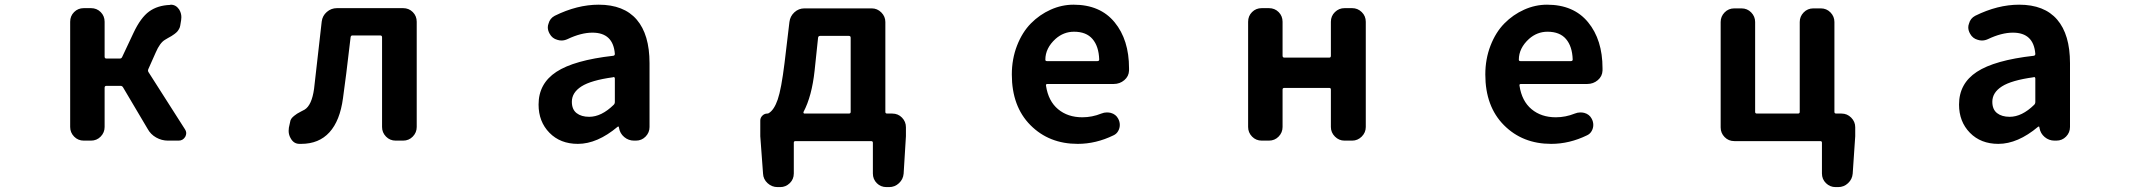

<svg xmlns="http://www.w3.org/2000/svg" viewBox="-20 -594 9040 811"><path d="M606.4 -301.8Q603.5 -294.9 607.4 -289.1L760.7 -48.8Q766.6 -40 766.6 -31.2Q766.6 -24.4 762.7 -16.6Q752.9 0 734.4 0H689.5Q663.1 0 639.6 -13.2Q616.2 -26.4 603.5 -49.8L500 -224.6Q496.1 -231.4 489.3 -231.4H429.7Q421.9 -231.4 421.9 -223.6V-57.6Q421.9 -34.2 405.3 -17.1Q388.7 0 364.3 0H334Q309.6 0 293 -17.1Q276.4 -34.2 276.4 -57.6V-502Q276.4 -526.4 293 -543Q309.6 -559.6 334 -559.6H364.3Q388.7 -559.6 405.3 -543Q421.9 -526.4 421.9 -502V-354.5Q421.9 -346.7 429.7 -346.7H486.3Q493.2 -346.7 496.1 -353.5L543.9 -455.1Q574.2 -519.5 609.9 -545.4Q645.5 -571.3 698.2 -573.2Q700.2 -574.2 701.2 -574.2Q722.7 -574.2 736.3 -554.7Q746.1 -539.1 746.1 -521.5Q746.1 -515.6 745.1 -508.8L741.2 -485.4Q740.2 -478.5 736.3 -471.7Q732.4 -464.8 728.5 -460.4Q724.6 -456.1 716.8 -450.2Q709 -444.3 704.6 -441.9Q700.2 -439.5 689.9 -433.6Q679.7 -427.7 676.8 -425.8Q655.3 -413.1 637.7 -372.1Z M1252 13.7Q1249 13.7 1245.1 13.7Q1221.7 13.7 1209 -7.8Q1199.2 -23.4 1199.2 -41Q1199.2 -47.9 1200.2 -54.7L1205.1 -77.1Q1206.1 -85.9 1210.4 -92.3Q1214.8 -98.6 1222.2 -104.5Q1229.5 -110.4 1234.9 -113.8Q1240.2 -117.2 1251.5 -123Q1262.7 -128.9 1266.6 -130.9Q1296.9 -149.4 1306.6 -218.8Q1314.5 -285.2 1338.9 -502.9Q1341.8 -527.3 1360.4 -543.5Q1378.9 -559.6 1403.3 -559.6H1682.6Q1707 -559.6 1723.6 -543Q1740.2 -526.4 1740.2 -502V-57.6Q1740.2 -34.2 1723.6 -17.1Q1707 0 1682.6 0H1651.4Q1627 0 1610.4 -17.1Q1593.8 -34.2 1593.8 -57.6V-436.5Q1593.8 -444.3 1585.9 -444.3H1468.8Q1461.9 -444.3 1460.9 -436.5Q1440.4 -259.8 1428.7 -178.7Q1416 -84 1371.6 -35.2Q1327.1 13.7 1252 13.7Z M2420.9 13.7Q2346.7 13.7 2300.8 -33.2Q2254.9 -80.1 2254.9 -152.3Q2254.9 -241.2 2330.1 -290.5Q2405.3 -339.8 2570.3 -358.4Q2577.1 -359.4 2577.1 -366.2Q2570.3 -456.1 2482.4 -456.1Q2434.6 -456.1 2377 -428.7Q2364.3 -422.9 2351.6 -422.9Q2342.8 -422.9 2334 -425.8Q2312.5 -431.6 2301.8 -451.2Q2293.9 -464.8 2293.9 -478.5Q2293.9 -486.3 2296.9 -494.1Q2302.7 -516.6 2323.2 -527.3Q2418 -574.2 2508.8 -574.2Q2615.2 -574.2 2669.4 -511.2Q2723.6 -448.2 2723.6 -327.1V-57.6Q2723.6 -34.2 2707 -17.1Q2690.4 0 2666 0H2658.2Q2634.8 0 2616.7 -15.1Q2598.6 -30.3 2594.7 -53.7L2593.8 -58.6Q2592.8 -59.6 2591.3 -59.6Q2589.8 -59.6 2588.9 -58.6Q2502.9 13.7 2420.9 13.7ZM2468.8 -100.6Q2520.5 -100.6 2572.3 -151.4Q2577.1 -156.2 2577.1 -163.1V-261.7Q2577.1 -268.6 2571.3 -268.6Q2570.3 -268.6 2569.3 -267.6Q2476.6 -254.9 2436 -229Q2395.5 -203.1 2395.5 -164.1Q2395.5 -131.8 2415.5 -116.2Q2435.5 -100.6 2468.8 -100.6Z M3444.3 -442.4Q3436.5 -442.4 3435.5 -434.6L3420.9 -295.9Q3409.2 -187.5 3374 -121.1Q3373 -118.2 3374.5 -116.2Q3376 -114.3 3377.9 -114.3H3565.4Q3573.2 -114.3 3573.2 -121.1V-434.6Q3573.2 -442.4 3565.4 -442.4ZM3719.7 -121.1Q3719.7 -114.3 3727.5 -114.3H3749Q3773.4 -114.3 3790 -97.2Q3806.6 -80.1 3806.6 -56.6V-18.6L3796.9 139.6Q3794.9 163.1 3777.3 179.7Q3759.8 196.3 3735.4 196.3H3724.6Q3700.2 196.3 3683.6 179.7Q3667 163.1 3667 138.7V8.8Q3667 2 3659.2 2H3339.8Q3333 2 3333 8.8V138.7Q3333 163.1 3315.9 179.7Q3298.8 196.3 3275.4 196.3H3264.6Q3240.2 196.3 3222.2 179.7Q3204.1 163.1 3203.1 139.6L3191.4 -18.6V-85Q3191.4 -96.7 3200.2 -105.5Q3209 -114.3 3220.7 -114.3Q3224.6 -114.3 3227.5 -116.2Q3250 -129.9 3265.1 -173.8Q3280.3 -217.8 3293.9 -328.1L3314.5 -501Q3317.4 -525.4 3335.4 -542Q3353.5 -558.6 3377.9 -558.6H3662.1Q3685.5 -558.6 3702.6 -541.5Q3719.7 -524.4 3719.7 -501Z M4532.2 13.7Q4411.1 13.7 4332.5 -65.4Q4253.9 -144.5 4253.9 -279.3Q4253.9 -344.7 4275.9 -401.4Q4297.9 -458 4334.5 -495.1Q4371.1 -532.2 4418 -553.2Q4464.8 -574.2 4514.6 -574.2Q4627 -574.2 4688 -500Q4749 -425.8 4749 -305.7Q4749 -300.8 4749 -295.9Q4748 -271.5 4729 -255.4Q4710 -239.3 4684.6 -239.3H4404.3Q4396.5 -239.3 4398.4 -231.4Q4408.2 -167 4449.2 -132.8Q4490.2 -98.6 4551.8 -98.6Q4592.8 -98.6 4631.8 -114.3Q4643.6 -119.1 4655.3 -119.1Q4664.1 -119.1 4671.9 -117.2Q4693.4 -111.3 4703.1 -92.8Q4710 -80.1 4710 -66.4Q4710 -52.7 4703.1 -40.5Q4696.3 -28.3 4683.6 -22.5Q4609.4 13.7 4532.2 13.7ZM4395.5 -341.8Q4395.5 -335.9 4402.3 -335.9H4615.2Q4623 -335.9 4623 -342.8Q4623 -342.8 4623 -342.8Q4621.1 -398.4 4594.7 -429.2Q4568.4 -460 4516.6 -460Q4472.7 -460 4438.5 -429.7Q4395.5 -390.6 4395.5 -341.8Z M5309.6 0Q5285.2 0 5268.6 -17.1Q5252 -34.2 5252 -57.6V-502Q5252 -526.4 5268.6 -543Q5285.2 -559.6 5309.6 -559.6H5339.8Q5364.3 -559.6 5380.9 -543Q5397.5 -526.4 5397.5 -502V-358.4Q5397.5 -350.6 5405.3 -350.6H5594.7Q5601.6 -350.6 5601.6 -358.4V-502Q5601.6 -526.4 5618.7 -543Q5635.7 -559.6 5659.2 -559.6H5691.4Q5714.8 -559.6 5731.9 -543Q5749 -526.4 5749 -502V-57.6Q5749 -34.2 5731.9 -17.1Q5714.8 0 5691.4 0H5659.2Q5635.7 0 5618.7 -17.1Q5601.6 -34.2 5601.6 -57.6V-215.8Q5601.6 -222.7 5594.7 -222.7H5405.3Q5397.5 -222.7 5397.5 -215.8V-57.6Q5397.5 -34.2 5380.9 -17.1Q5364.3 0 5339.8 0Z M6532.2 13.7Q6411.1 13.7 6332.5 -65.4Q6253.9 -144.5 6253.9 -279.3Q6253.9 -344.7 6275.9 -401.4Q6297.9 -458 6334.5 -495.1Q6371.1 -532.2 6418 -553.2Q6464.8 -574.2 6514.6 -574.2Q6627 -574.2 6688 -500Q6749 -425.8 6749 -305.7Q6749 -300.8 6749 -295.9Q6748 -271.5 6729 -255.4Q6710 -239.3 6684.6 -239.3H6404.3Q6396.5 -239.3 6398.4 -231.4Q6408.2 -167 6449.2 -132.8Q6490.2 -98.6 6551.8 -98.6Q6592.8 -98.6 6631.8 -114.3Q6643.6 -119.1 6655.3 -119.1Q6664.1 -119.1 6671.9 -117.2Q6693.4 -111.3 6703.1 -92.8Q6710 -80.1 6710 -66.4Q6710 -52.7 6703.1 -40.5Q6696.3 -28.3 6683.6 -22.5Q6609.4 13.7 6532.2 13.7ZM6395.5 -341.8Q6395.5 -335.9 6402.3 -335.9H6615.2Q6623 -335.9 6623 -342.8Q6623 -342.8 6623 -342.8Q6621.1 -398.4 6594.7 -429.2Q6568.4 -460 6516.6 -460Q6472.7 -460 6438.5 -429.7Q6395.5 -390.6 6395.5 -341.8Z M7728.5 -121.1Q7728.5 -114.3 7736.3 -114.3H7758.8Q7782.2 -114.3 7799.3 -97.2Q7816.4 -80.1 7816.4 -56.6V-18.6L7805.7 139.6Q7803.7 163.1 7786.1 179.7Q7768.6 196.3 7744.1 196.3H7733.4Q7710 196.3 7692.9 179.7Q7675.8 163.1 7675.8 138.7V8.8Q7675.8 2 7668.9 2H7305.7Q7281.2 2 7264.6 -15.1Q7248 -32.2 7248 -55.7V-501Q7248 -524.4 7264.6 -541.5Q7281.2 -558.6 7305.7 -558.6H7335.9Q7360.4 -558.6 7377 -541.5Q7393.6 -524.4 7393.6 -501V-121.1Q7393.6 -114.3 7401.4 -114.3H7574.2Q7582 -114.3 7582 -121.1V-501Q7582 -524.4 7598.6 -541.5Q7615.2 -558.6 7639.6 -558.6H7670.9Q7695.3 -558.6 7711.9 -541.5Q7728.5 -524.4 7728.5 -501Z M8420.9 13.7Q8346.7 13.7 8300.8 -33.2Q8254.9 -80.1 8254.9 -152.3Q8254.9 -241.2 8330.1 -290.5Q8405.3 -339.8 8570.3 -358.4Q8577.1 -359.4 8577.1 -366.2Q8570.3 -456.1 8482.4 -456.1Q8434.6 -456.1 8377 -428.7Q8364.3 -422.9 8351.6 -422.9Q8342.8 -422.9 8334 -425.8Q8312.5 -431.6 8301.8 -451.2Q8293.9 -464.8 8293.9 -478.5Q8293.9 -486.3 8296.9 -494.1Q8302.7 -516.6 8323.2 -527.3Q8418 -574.2 8508.8 -574.2Q8615.2 -574.2 8669.4 -511.2Q8723.6 -448.2 8723.6 -327.1V-57.6Q8723.6 -34.2 8707 -17.1Q8690.4 0 8666 0H8658.2Q8634.8 0 8616.7 -15.1Q8598.6 -30.3 8594.7 -53.7L8593.8 -58.6Q8592.8 -59.6 8591.3 -59.6Q8589.8 -59.6 8588.9 -58.6Q8502.9 13.7 8420.9 13.7ZM8468.8 -100.6Q8520.5 -100.6 8572.3 -151.4Q8577.1 -156.2 8577.1 -163.1V-261.7Q8577.1 -268.6 8571.3 -268.6Q8570.3 -268.6 8569.3 -267.6Q8476.6 -254.9 8436 -229Q8395.5 -203.1 8395.5 -164.1Q8395.5 -131.8 8415.5 -116.2Q8435.5 -100.6 8468.8 -100.6Z"/></svg>

Font: Gen Jyuu Gothic Monospace Bold
Style: Bold
Weight: 700
Designer: [Source Han Sans]
Ryoko NISHIZUKA  (kana & ideographs); Paul D. Hunt (Latin, Greek & Cyrillic); Wenlong ZHANG  (bopomofo
Version: Version 1.002.20150607